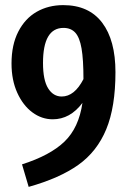

<svg xmlns="http://www.w3.org/2000/svg" viewBox="-20 -705 506 750"><path d="M431 -423Q431 -287 395 -200Q359 -113 286 -61Q213 -9 92 25L66 -63Q176 -98 232 -152Q288 -206 302 -303Q254 -239 186 -239Q143 -239 106.5 -266Q70 -293 47.5 -342.5Q25 -392 25 -457Q25 -530 51.5 -581.5Q78 -633 123.5 -659Q169 -685 227 -685Q327 -685 379 -616.5Q431 -548 431 -423ZM306 -396Q306 -473 298.5 -516Q291 -559 274 -577.5Q257 -596 228 -596Q148 -596 148 -459Q148 -392 168 -360Q188 -328 221 -328Q271 -328 306 -396Z"/></svg>

Font: Fira Sans Extra Condensed Medium
Style: Regular
Weight: 500
Width: 1
Designer: Carrois Corporate & Edenspiekermann AG
Foundry: Carrois Corporate GbR & Edenspiekermann AG
Version: Version 4.203